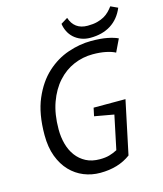

<svg xmlns="http://www.w3.org/2000/svg" viewBox="-128 -965 907 1071"><g transform="rotate(-15 326.0 -429.5)"><path d="M375 -349H491H559L494 -41Q423 12 318 12Q268 12 223.5 -6Q179 -24 145 -59.5Q111 -95 91 -148Q71 -201 71 -272Q71 -395 107 -479Q143 -563 199.5 -614.5Q256 -666 324 -689Q392 -712 456 -712Q513 -712 550.5 -704.5Q588 -697 611 -686L576 -613Q556 -624 522.5 -631Q489 -638 447 -638Q389 -638 336.5 -615.5Q284 -593 243.5 -548Q203 -503 179 -436.5Q155 -370 155 -282Q155 -237 166 -197Q177 -157 199.5 -127Q222 -97 255.5 -79.5Q289 -62 335 -62Q367 -62 390 -68.5Q413 -75 436 -87L477 -282L365 -302ZM362 -871Q373 -836 398 -817.5Q423 -799 462 -799Q494 -799 517 -805Q540 -811 557 -820.5Q574 -830 587 -843Q600 -856 611 -871L652 -852Q627 -792 578 -761Q529 -730 459 -730Q430 -730 406 -739.5Q382 -749 364.5 -765Q347 -781 336.5 -802.5Q326 -824 323 -847Z"/></g></svg>

Font: PT Sans
Style: Italic
Weight: 400
Italic angle: -12°
Designer: A.Korolkova, O.Umpeleva, V.Yefimov
Foundry: ParaType Ltd
Version: Version 2.003W OFL